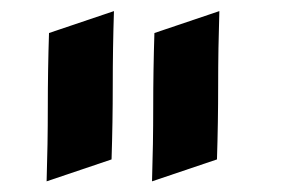

<svg xmlns="http://www.w3.org/2000/svg" viewBox="-20 -661 516 353"><path d="M65.7 -327.6Q67.9 -396 67.9 -464.1Q67.9 -532.2 70.1 -600.3L189.5 -640.6Q187.3 -572.5 187.3 -504.3Q187.3 -436 185.1 -367.9ZM259.5 -327.6Q261.7 -396 261.7 -464.1Q261.7 -532.2 263.9 -600.3L383.3 -640.6Q381.1 -572.5 381.1 -504.3Q381.1 -436 378.9 -367.9Z"/></svg>

Font: Autopia
Style: Bold
Weight: 700
Designer: Antoine Gelgon
Foundry: Antoine Gelgon
Version: 001.000